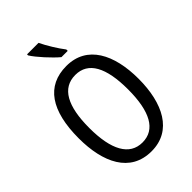

<svg xmlns="http://www.w3.org/2000/svg" viewBox="-275 -1051 1168 1168"><g transform="rotate(-45 309.5 -466.5)"><path d="M291 -943H192V-934C217 -893 286 -818 328 -783H382V-795C353 -832 312 -898 291 -943ZM567 -358C567 -568 488 -724 311 -724C139 -724 53 -596 53 -359C53 -151 128 10 311 10C488 10 567 -148 567 -358ZM143 -358C143 -546 197 -647 311 -647C422 -647 476 -547 476 -358C476 -168 421 -67 310 -67C199 -67 143 -170 143 -358Z"/></g></svg>

Font: Noto Sans Sinhala Condensed
Style: Regular
Weight: 400
Width: 3
Designer: Jelle Bosma - Monotype Design Team
Foundry: Monotype Imaging Inc.
Version: Version 2.006